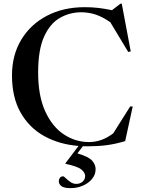

<svg xmlns="http://www.w3.org/2000/svg" viewBox="-20 -764 754 1017"><path d="M354 232.5Q319.5 232.5 305.5 222Q291.5 211.5 291.5 196Q291.5 186 297.2 178Q303 170 314.5 170Q318.5 170 328.5 180Q338.5 190 352.8 200Q367 210 384 210Q403.5 210 417.2 198.5Q431 187 431 168Q431 150.5 411.2 134Q391.5 117.5 326.5 103.5V101L396 9Q294 1 214.2 -43.2Q134.5 -87.5 89 -168Q43.5 -248.5 43.5 -364.5Q43.5 -472 92.5 -553.5Q141.5 -635 228.5 -680.5Q315.5 -726 429 -726Q467.5 -726 501.5 -722Q535.5 -718 573 -710L618 -744.5H625L672.5 -491.5L659 -489L564.5 -646Q524 -674.5 486.8 -686.8Q449.5 -699 410.5 -699Q349.5 -699 297.2 -669.2Q245 -639.5 213.5 -569.8Q182 -500 182 -380Q182 -257 219.2 -175Q256.5 -93 318 -52.2Q379.5 -11.5 452 -11.5Q484 -11.5 516 -22.5Q548 -33.5 580 -58L669.5 -200H683L643 -16.5Q589 -0.5 543 5.2Q497 11 442.5 11Q430.5 11 419 10.5L390 48.5Q450 66 468.2 87.2Q486.5 108.5 486.5 132Q486.5 160.5 468 183.2Q449.5 206 419.5 219.2Q389.5 232.5 354 232.5Z"/></svg>

Font: Newsreader Display Medium
Style: Regular
Weight: 500
Designer: Hugues Gentile
Foundry: Production Type
Version: Version 1.001